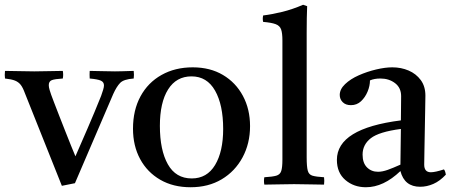

<svg xmlns="http://www.w3.org/2000/svg" viewBox="-38 -775 1896 807"><path d="M277 -5 222 6 66 -385Q58 -407 49 -418.5Q40 -430 25.5 -436Q11 -442 -17 -445Q-19 -459 -17 -477Q12 -477 43.5 -476Q75 -475 106 -475Q135 -475 169 -476Q203 -477 226 -477Q229 -461 226 -445Q192 -443 179.5 -438Q167 -433 167 -417Q167 -409 170.5 -397Q174 -385 177 -377Q180 -369 189 -345Q198 -321 210.5 -289.5Q223 -258 236 -224.5Q249 -191 260.5 -163Q272 -135 279 -118Q300 -166 329.5 -234Q359 -302 387 -372Q392 -386 395.5 -397.5Q399 -409 399 -416Q399 -430 386 -436Q373 -442 339 -445Q338 -461 339 -477Q365 -477 388.5 -476Q412 -475 445 -475Q460 -475 473.5 -475.5Q487 -476 524 -477Q526 -460 524 -445Q482 -442 467 -426.5Q452 -411 438 -380Z M763 12Q690 12 635.5 -19.5Q581 -51 551 -106.5Q521 -162 521 -234Q521 -312 552.5 -370Q584 -428 641 -460Q698 -492 772 -492Q845 -492 899 -460Q953 -428 983 -372Q1013 -316 1013 -245Q1013 -172 981.5 -113.5Q950 -55 894 -21.5Q838 12 763 12ZM634 -246Q634 -144 667.5 -84.5Q701 -25 768 -25Q832 -25 866 -81.5Q900 -138 900 -233Q900 -334 866 -394Q832 -454 767 -454Q703 -454 668.5 -399Q634 -344 634 -246Z M1324 1Q1295 1 1265 0Q1235 -1 1198 -1Q1161 -1 1132 0Q1103 1 1073 1Q1070 -15 1073 -30Q1107 -32 1123 -36.5Q1139 -41 1144 -56Q1149 -71 1149 -104V-605Q1149 -636 1143.5 -651.5Q1138 -667 1120.5 -673.5Q1103 -680 1068 -683Q1065 -696 1068 -710Q1108 -715 1150 -725.5Q1192 -736 1236 -755L1253 -749Q1252 -727 1251.5 -699Q1251 -671 1251 -638V-114Q1251 -75 1255.5 -58Q1260 -41 1275.5 -36.5Q1291 -32 1324 -30Q1326 -15 1324 1Z M1728 10Q1662 10 1645 -56Q1574 12 1500 12Q1449 12 1413.5 -18.5Q1378 -49 1378 -103Q1378 -235 1647 -269Q1647 -293 1647.5 -318Q1648 -343 1648 -371Q1648 -406 1622.5 -425.5Q1597 -445 1561 -445Q1535 -445 1517 -437Q1517 -414 1507 -390Q1497 -366 1479.5 -349.5Q1462 -333 1437 -333Q1415 -333 1402.5 -345.5Q1390 -358 1390 -376Q1390 -400 1412.5 -421.5Q1435 -443 1470 -458.5Q1505 -474 1543 -483Q1581 -492 1611 -492Q1648 -492 1679.5 -478.5Q1711 -465 1730.5 -438.5Q1750 -412 1750 -373Q1750 -349 1749 -310.5Q1748 -272 1747.5 -228.5Q1747 -185 1746 -146Q1745 -107 1745 -83Q1745 -51 1773 -51Q1791 -51 1828 -63Q1832 -58 1833.5 -52Q1835 -46 1836 -41Q1811 -14 1783.5 -2Q1756 10 1728 10ZM1645 -83 1647 -233Q1555 -221 1520.5 -194Q1486 -167 1486 -125Q1486 -90 1504.5 -71.5Q1523 -53 1551 -53Q1569 -53 1591.5 -61Q1614 -69 1645 -83Z"/></svg>

Font: Tiro Gurmukhi
Style: Regular
Weight: 400
Designer: Gurmukhi: John Hudson & Fiona Ross. Latin: John Hudson.
Foundry: Tiro Typeworks Ltd.
Version: Version 1.52